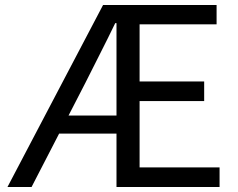

<svg xmlns="http://www.w3.org/2000/svg" viewBox="-20 -753 958 773"><path d="M395 -733H852V-655H542V-425H802V-346H542V-79H864V0H449V-215H218L107 0H10ZM256 -288H449V-660H444Q415 -600 384.5 -540Q354 -480 324 -420Z"/></svg>

Font: Kinto Sans
Style: Regular
Weight: 400
Designer: Authors: Ryoko NISHIZUKA  (kana & ideographs); Paul D. Hunt (Latin, Greek & Cyrillic); Wenlong ZHANG  (bopomofo); Sandol
Foundry: Adobe Systems Incorporated, ookami Inc.
Version: Version 0.001